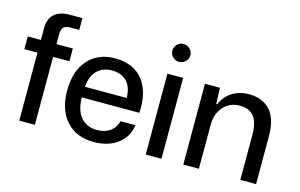

<svg xmlns="http://www.w3.org/2000/svg" viewBox="-92 -971 1898 1213"><g transform="rotate(15 857.0 -364.0)"><path d="M98.1 0V-444.8H12.2V-527.8H98.1V-606Q98.1 -666.5 133.3 -697.8Q168.5 -729 233.9 -729H315.9V-651.9H258.8Q226.6 -651.9 213.4 -637.9Q200.2 -624 200.2 -596.2V-527.8H307.1V-444.8H200.2V0Z M586.9 8.8Q471.2 8.8 406 -64.5Q340.8 -137.7 340.8 -262.2Q340.8 -389.2 405.5 -463.1Q470.2 -537.1 583.5 -537.1Q645 -537.1 692.1 -515.6Q739.3 -494.1 768.3 -455.1Q797.4 -416 810.1 -362.3Q822.8 -308.6 817.9 -244.1H441.9Q442.4 -158.7 481.2 -114.3Q520 -69.8 586.9 -69.8Q638.7 -69.8 673.1 -95Q707.5 -120.1 716.8 -162.1H814.5Q804.2 -83 741.7 -37.1Q679.2 8.8 586.9 8.8ZM443.8 -314H716.8Q714.8 -386.7 679.2 -422.4Q643.6 -458 583.5 -458Q522.5 -458 485.6 -420.9Q448.7 -383.8 443.8 -314Z M925.3 0V-528.8H1028.3V0ZM975.6 -736.8Q1000.5 -736.8 1018.1 -719.7Q1035.6 -702.6 1035.6 -678.2Q1035.6 -654.3 1018.1 -637.2Q1000.5 -620.1 975.6 -620.1Q952.1 -620.1 934.8 -637.2Q917.5 -654.3 917.5 -678.2Q917.5 -702.1 934.8 -719.5Q952.1 -736.8 975.6 -736.8Z M1170.9 0V-528.8H1269L1272.9 -423.8H1279.3Q1301.8 -478.5 1349.6 -507.8Q1397.5 -537.1 1458 -537.1Q1500 -537.1 1533.4 -524.7Q1566.9 -512.2 1592.8 -486.6Q1618.7 -460.9 1632.8 -417Q1647 -373 1647 -314V0H1543.9V-293Q1543.9 -374 1513.9 -413.1Q1483.9 -452.1 1420.9 -452.1Q1354 -452.1 1313.5 -405.5Q1272.9 -358.9 1272.9 -289.1V0Z"/></g></svg>

Font: Lumene Sans Medium
Style: Regular
Weight: 500
Designer: Deni Anggara
Version: Version 1.003;Glyphs 3.1.2 (3151)